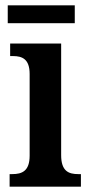

<svg xmlns="http://www.w3.org/2000/svg" viewBox="-20 -699 337 719"><path d="M9 -612H260V-679H9ZM16 0H283V-47H273C237 -47 209 -58 209 -118V-536H18V-489H29C63 -489 91 -478 91 -422V-116C91 -58 62 -47 26 -47H16Z"/></svg>

Font: Noto Serif Tamil Condensed SemiBold
Style: Regular
Weight: 600
Width: 3
Designer: Indian Type Foundry, Tom Grace, and the Monotype Design Team
Foundry: Monotype Imaging Inc.
Version: Version 2.004